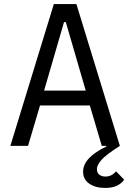

<svg xmlns="http://www.w3.org/2000/svg" viewBox="-20 -718 640 945"><path d="M245 -698H356L570 0Q501 44 479 69.5Q457 95 457 114Q457 133 469 142Q481 151 499 151Q530 151 551 125L591 166Q580 184 556.5 195.5Q533 207 498 207Q450 207 419.5 186Q389 165 389 127Q389 92 418 61Q447 30 504 3L503 0H481L422 -199H177L118 0H31ZM304 -609H295L197 -272H402Z"/></svg>

Font: iA Writer Mono V
Style: Regular
Weight: 400
Designer: Mike Abbink, Paul van der Laan, Pieter van Rosmalen
Foundry: Bold Monday
Version: Version 2.000